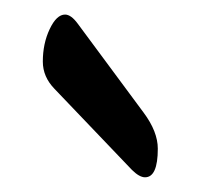

<svg xmlns="http://www.w3.org/2000/svg" viewBox="-20 -837 277 265"><path d="M87.4 -804.2 178.2 -681.6Q197.8 -655.3 197.8 -631.8Q197.8 -592.3 180.2 -592.3Q172.4 -592.3 162.1 -602.5L55.2 -714.4Q39.1 -731 39.1 -752Q39.1 -776.9 48.6 -796.9Q58.1 -816.9 69.8 -816.9Q78.1 -816.9 87.4 -804.2Z"/></svg>

Font: SirinStencil
Style: Regular
Weight: 400
Designer: Olga Karpushina (okarpush@gmail.com)
Foundry: Cyreal (www.cyreal.org)
Version: Version 1.002